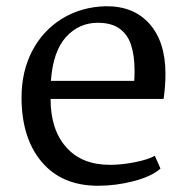

<svg xmlns="http://www.w3.org/2000/svg" viewBox="-20 -583 599 615"><path d="M510 -346Q510 -308 504 -266H142Q142 -168 192 -111.5Q242 -55 332 -55Q370 -55 412.5 -63.5Q455 -72 476 -84L494 -43Q466 -18 409 -3Q352 12 294 12Q178 12 113.5 -64.5Q49 -141 49 -271Q49 -354 83 -419.5Q117 -485 178.5 -523Q240 -561 319 -563Q408 -564 459 -506.5Q510 -449 510 -346ZM143 -324H410Q411 -335 411 -357Q411 -405 399.5 -440Q388 -475 359 -494Q334 -510 293 -510Q233 -510 191.5 -464.5Q150 -419 143 -324Z"/></svg>

Font: Martel DemiBold
Style: Regular
Weight: 600
Designer: Dan Reynolds
Foundry: Dan Reynolds
Version: Version 1.001; ttfautohint (v1.1) -l 5 -r 5 -G 72 -x 0 -D la